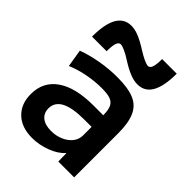

<svg xmlns="http://www.w3.org/2000/svg" viewBox="-223 -883 1003 1003"><g transform="rotate(45 278.5 -381.0)"><path d="M197 10Q119 10 74.5 -32.5Q30 -75 30 -148Q30 -239 101 -288Q172 -337 303 -337H376Q376 -375 366.5 -395.5Q357 -416 334.5 -424Q312 -432 271 -432Q221 -432 167.5 -422Q114 -412 67 -392L51 -489Q102 -508 164 -519Q226 -530 288 -530Q367 -530 412.5 -511Q458 -492 478 -447Q498 -402 498 -328V0H381L380 -60H378Q351 -29 300 -9.5Q249 10 197 10ZM241 -86Q278 -86 309 -99.5Q340 -113 358 -136Q376 -159 376 -188V-251H321Q235 -251 191.5 -228.5Q148 -206 148 -160Q148 -126 172 -106Q196 -86 241 -86ZM388 -577Q362 -577 331.5 -589Q301 -601 260 -627Q234 -644 212 -654Q190 -664 179 -664Q165 -664 158.5 -645.5Q152 -627 152 -586H44Q44 -772 150 -772Q176 -772 206.5 -759.5Q237 -747 278 -721Q305 -704 326.5 -694Q348 -684 359 -684Q373 -684 379.5 -703Q386 -722 386 -762H494Q494 -577 388 -577Z"/></g></svg>

Font: M PLUS 1 SemiBold
Style: Regular
Weight: 600
Designer: Coji Morishita
Foundry: UNDERFOREST DESIGN
Version: Version 1.001